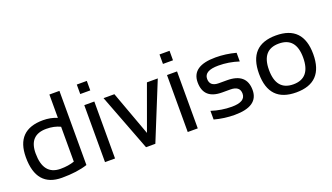

<svg xmlns="http://www.w3.org/2000/svg" viewBox="-64 -1161 2809 1624"><g transform="rotate(-20 1340.5 -349.0)"><path d="M417.5 -408.2Q362.8 -434.6 292.5 -434.6Q137.7 -434.6 137.7 -270Q137.7 -75.2 292.5 -75.2Q362.8 -75.2 417.5 -94.2ZM507.8 -30.8Q414.6 0 277.8 0Q48.8 0 48.8 -266.6Q48.8 -512.7 292 -512.7Q358.4 -512.7 417.5 -488.3V-698.2H507.8Z M754.4 -512.7V0H664.1V-512.7ZM754.4 -698.2V-612.8H664.1V-698.2Z M837.4 -512.7H935.1L1082 -110.8L1228 -512.7H1325.7L1117.2 0H1033.2Z M1499 -512.7V0H1408.7V-512.7ZM1499 -698.2V-612.8H1408.7V-698.2Z M1650.4 -24.4V-102.5Q1740.7 -73.2 1833 -73.2Q1955.6 -73.2 1955.6 -146.5Q1955.6 -214.8 1870.1 -214.8H1796.9Q1630.9 -214.8 1630.9 -366.2Q1630.9 -512.7 1844.2 -512.7Q1936 -512.7 2026.4 -488.3V-410.2Q1936 -439.5 1844.2 -439.5Q1716.3 -439.5 1716.3 -366.2Q1716.3 -297.9 1796.9 -297.9H1870.1Q2045.9 -297.9 2045.9 -146.5Q2045.9 0 1833 0Q1740.7 0 1650.4 -24.4Z M2387.7 -73.2Q2541.5 -73.2 2541.5 -258.3Q2541.5 -439.5 2387.7 -439.5Q2233.9 -439.5 2233.9 -258.3Q2233.9 -73.2 2387.7 -73.2ZM2143.6 -256.3Q2143.6 -512.7 2387.7 -512.7Q2631.8 -512.7 2631.8 -256.3Q2631.8 -0.5 2387.7 -0.5Q2144.5 -0.5 2143.6 -256.3Z"/></g></svg>

Font: Sansation
Style: Regular
Weight: 400
Designer: Bernd Montag
Version: Version 1.301